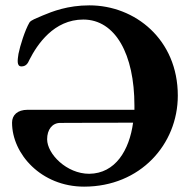

<svg xmlns="http://www.w3.org/2000/svg" viewBox="-20 -683 712 717"><path d="M314 -663C232 -663 175 -640 139 -625C114 -614 96 -608 90 -599C73 -570 55 -512 49 -482C46 -461 41 -435 60 -435C77 -435 84 -446 90 -460C119 -517 181 -610 291 -610C411 -610 482 -480 482 -289V-273H83C45 -273 25 -253 25 -225C25 -108 134 14 294 14C504 14 644 -144 644 -326C644 -536 484 -663 314 -663ZM313 -34C229 -34 156 -108 156 -163C156 -199 175 -224 205 -224L477 -225C463 -122 411 -35 313 -34Z"/></svg>

Font: EB Garamond
Style: Bold
Weight: 700
Designer: Georg Duffner and Octavio Pardo
Foundry: Georg Duffner
Version: Version 1.000;PS 001.000;hotconv 1.0.88;makeotf.lib2.5.64775